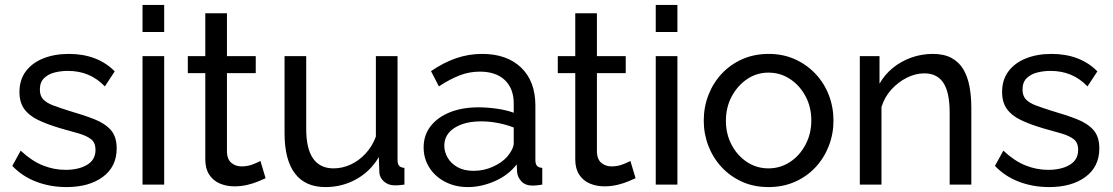

<svg xmlns="http://www.w3.org/2000/svg" viewBox="-20 -750 4520 780"><path d="M30 -76 64 -138Q109 -96 154 -78Q199 -60 246 -60Q300 -60 334 -80.5Q368 -101 368 -141Q368 -170 350.5 -184Q333 -198 301 -207.5Q269 -217 225 -229Q171 -245 134 -263Q97 -281 78 -308Q59 -335 59 -376Q59 -426 85 -460.5Q111 -495 156.5 -513Q202 -531 260 -531Q318 -531 365 -513Q412 -495 446 -460L406 -399Q375 -431 338 -446.5Q301 -462 255 -462Q228 -462 202 -455.5Q176 -449 159 -432.5Q142 -416 142 -386Q142 -361 155.5 -346.5Q169 -332 195.5 -322Q222 -312 260 -300Q319 -283 362.5 -266Q406 -249 430 -222Q454 -195 454 -147Q454 -73 398 -31.5Q342 10 250 10Q185 10 128 -11.5Q71 -33 30 -76Z M559 0V-522H647V0ZM559 -730H647V-620H559Z M1059 -26Q1048 -21 1029 -13Q1010 -5 985 1Q960 7 932 7Q900 7 873 -4.5Q846 -16 830 -40.5Q814 -65 814 -102V-453H743V-522H814V-696H902V-522H1019V-453H902V-129Q904 -101 921 -87.5Q938 -74 961 -74Q987 -74 1009 -83Q1031 -92 1038 -96Z M1136 -522H1224V-226Q1224 -146 1252 -106Q1280 -66 1335 -66Q1371 -66 1404.5 -81.5Q1438 -97 1465 -126Q1492 -155 1507 -195V-522H1595V-100Q1595 -84 1601.5 -76.5Q1608 -69 1623 -68V0Q1608 2 1599.5 2.5Q1591 3 1583 3Q1558 3 1540 -12.5Q1522 -28 1521 -51L1519 -112Q1485 -54 1427.5 -22Q1370 10 1302 10Q1220 10 1178 -45.5Q1136 -101 1136 -209Z M1924 -314Q1959 -314 1998 -308.5Q2037 -303 2067 -292V-330Q2067 -390 2031 -424.5Q1995 -459 1929 -459Q1886 -459 1846.5 -443.5Q1807 -428 1763 -399L1731 -461Q1782 -496 1833 -513.5Q1884 -531 1939 -531Q2039 -531 2097 -475.5Q2155 -420 2155 -321V-100Q2155 -84 2161.5 -76.5Q2168 -69 2183 -68V0Q2170 2 2160.5 3Q2151 4 2145 4Q2114 4 2098.5 -13Q2083 -30 2081 -49L2079 -82Q2045 -38 1990 -14Q1935 10 1881 10Q1829 10 1788 -11.5Q1747 -33 1724 -69.5Q1701 -106 1701 -151Q1701 -201 1729.5 -237.5Q1758 -274 1808 -294Q1858 -314 1924 -314ZM2067 -167V-232Q2036 -244 2002 -250.5Q1968 -257 1935 -257Q1868 -257 1826.5 -230.5Q1785 -204 1785 -158Q1785 -133 1798.5 -109.5Q1812 -86 1838.5 -71Q1865 -56 1904 -56Q1945 -56 1982 -72.5Q2019 -89 2041 -114Q2053 -128 2060 -142.5Q2067 -157 2067 -167Z M2562 -26Q2551 -21 2532 -13Q2513 -5 2488 1Q2463 7 2435 7Q2403 7 2376 -4.5Q2349 -16 2333 -40.5Q2317 -65 2317 -102V-453H2246V-522H2317V-696H2405V-522H2522V-453H2405V-129Q2407 -101 2424 -87.5Q2441 -74 2464 -74Q2490 -74 2512 -83Q2534 -92 2541 -96Z M2644 0V-522H2732V0ZM2644 -730H2732V-620H2644Z M2839 -260Q2839 -315 2858 -364Q2877 -413 2912 -450.5Q2947 -488 2995.5 -509.5Q3044 -531 3103 -531Q3161 -531 3209 -509.5Q3257 -488 3292.5 -450.5Q3328 -413 3347 -364Q3366 -315 3366 -260Q3366 -206 3347 -157Q3328 -108 3293 -70.5Q3258 -33 3209.5 -11.5Q3161 10 3102 10Q3043 10 2995 -11.5Q2947 -33 2912 -70.5Q2877 -108 2858 -157Q2839 -206 2839 -260ZM3102 -66Q3150 -66 3189.5 -92Q3229 -118 3252.5 -162.5Q3276 -207 3276 -261Q3276 -315 3252.5 -359Q3229 -403 3189.5 -429Q3150 -455 3102 -455Q3054 -455 3015 -428.5Q2976 -402 2952.5 -358Q2929 -314 2929 -259Q2929 -205 2952.5 -161Q2976 -117 3015 -91.5Q3054 -66 3102 -66Z M3926 0H3838V-292Q3838 -375 3812.5 -413.5Q3787 -452 3735 -452Q3699 -452 3663.5 -434Q3628 -416 3600.5 -385.5Q3573 -355 3561 -315V0H3473V-522H3553V-410Q3574 -447 3607 -474Q3640 -501 3682 -516Q3724 -531 3770 -531Q3815 -531 3845.5 -514.5Q3876 -498 3893.5 -468.5Q3911 -439 3918.5 -399Q3926 -359 3926 -312Z M4022 -76 4056 -138Q4101 -96 4146 -78Q4191 -60 4238 -60Q4292 -60 4326 -80.5Q4360 -101 4360 -141Q4360 -170 4342.5 -184Q4325 -198 4293 -207.5Q4261 -217 4217 -229Q4163 -245 4126 -263Q4089 -281 4070 -308Q4051 -335 4051 -376Q4051 -426 4077 -460.5Q4103 -495 4148.5 -513Q4194 -531 4252 -531Q4310 -531 4357 -513Q4404 -495 4438 -460L4398 -399Q4367 -431 4330 -446.5Q4293 -462 4247 -462Q4220 -462 4194 -455.5Q4168 -449 4151 -432.5Q4134 -416 4134 -386Q4134 -361 4147.5 -346.5Q4161 -332 4187.5 -322Q4214 -312 4252 -300Q4311 -283 4354.5 -266Q4398 -249 4422 -222Q4446 -195 4446 -147Q4446 -73 4390 -31.5Q4334 10 4242 10Q4177 10 4120 -11.5Q4063 -33 4022 -76Z"/></svg>

Font: YasnoRaleway Medium
Style: Regular
Weight: 500
Designer: Matt McInerney, Pablo Impallari, Rodrigo Fuenzalida
Foundry: Matt McInerney, Pablo Impallari, Rodrigo Fuenzalida
Version: Version 4.026